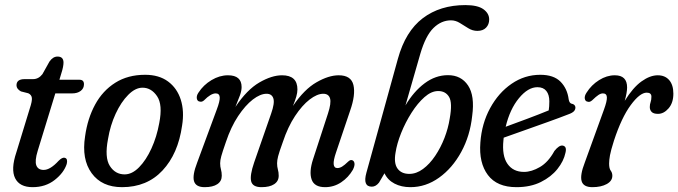

<svg xmlns="http://www.w3.org/2000/svg" viewBox="-20 -746 2734 774"><path d="M94 -370 64.5 -377.5Q46.5 -387.5 46.5 -402Q46.5 -427 79 -427H113Q135.5 -427 151 -447L179.5 -498Q193.5 -518 212 -518Q236 -518 236 -493.5Q236 -486.5 234 -475.8Q232 -465 227 -449.5L219.5 -424.5H300.5Q318.5 -424.5 318.5 -406.5Q318.5 -389.5 305.2 -379.5Q292 -369.5 271 -369.5H203L132 -138Q119.5 -97.5 126.5 -79.2Q133.5 -61 156 -61Q182.5 -61 216 -97.5Q231 -112.5 240.5 -110Q248 -108.5 249.8 -101.5Q251.5 -94.5 249 -85Q237.5 -49.5 200.5 -20.5Q163.5 8.5 111.5 8.5Q59 8.5 41 -27.5Q23 -63.5 46 -132L100 -308.5Q110 -338.5 108.5 -351.2Q107 -364 94 -370Z M565 -444.5Q621 -444.5 657.5 -417.5Q694 -390.5 708.8 -344Q723.5 -297.5 714 -239.5Q698 -126 635.2 -58.8Q572.5 8.5 472 8.5Q390.5 8.5 349.5 -47.8Q308.5 -104 323 -196.5Q333 -268.5 363.5 -324.5Q394 -380.5 444.8 -412.5Q495.5 -444.5 565 -444.5ZM482.5 -43Q512.5 -43 540.8 -71.8Q569 -100.5 590.5 -147.5Q612 -194.5 622 -250Q636.5 -324 613.2 -358.2Q590 -392.5 554.5 -392.5Q525.5 -392.5 496.8 -363.5Q468 -334.5 446.2 -287.5Q424.5 -240.5 415.5 -186Q401 -111 422.8 -77Q444.5 -43 482.5 -43Z M1004.5 -91 1073 -288Q1088 -330.5 1082 -349.2Q1076 -368 1054.5 -368Q1029.5 -368 999.2 -344.8Q969 -321.5 940 -278Q911 -234.5 890.5 -173Q876.5 -133 872 -116.2Q867.5 -99.5 867.5 -88Q867.5 -74 870.8 -62.8Q874 -51.5 874 -37.5Q874 -15.5 856 -3.5Q838 8.5 805 8.5Q769.5 8.5 762.2 -15.5Q755 -39.5 775 -91L853.5 -303.5Q867 -339 865.8 -354.2Q864.5 -369.5 849.5 -369.5Q830 -369.5 802.5 -341.5Q794 -334 785.5 -336.5Q775.5 -337.5 773.5 -348.8Q771.5 -360 780 -372.5Q800 -403.5 832.5 -423Q865 -442.5 899 -442.5Q954 -442.5 954 -395Q954 -380.5 947.5 -362.2Q941 -344 929 -315Q975.5 -384.5 1025.5 -413.5Q1075.5 -442.5 1117 -442.5Q1179 -442.5 1179 -385.5Q1179 -372.5 1174.5 -356.8Q1170 -341 1161 -319Q1206.5 -386 1255.8 -414.2Q1305 -442.5 1345.5 -442.5Q1395.5 -442.5 1404.8 -403.2Q1414 -364 1391.5 -300L1334.5 -131Q1313 -68.5 1340 -68.5Q1349 -68.5 1358.8 -74.2Q1368.5 -80 1383.5 -94.5Q1392 -102.5 1398.5 -100.5Q1406.5 -99 1408.8 -88.8Q1411 -78.5 1402.5 -61.5Q1384.5 -30.5 1355.2 -11Q1326 8.5 1290.5 8.5Q1247 8.5 1236.2 -22.5Q1225.5 -53.5 1242 -104L1302 -288Q1316 -330.5 1310.5 -349.2Q1305 -368 1283 -368Q1258.5 -368 1228.2 -344.8Q1198 -321.5 1169.2 -278Q1140.5 -234.5 1120 -173Q1105.5 -133 1101.2 -116.2Q1097 -99.5 1097 -88Q1097 -74 1100.2 -62.8Q1103.5 -51.5 1103.5 -37.5Q1103.5 -15.5 1085.2 -3.5Q1067 8.5 1034 8.5Q998.5 8.5 992.5 -15Q986.5 -38.5 1004.5 -91Z M1674.5 -529.5 1614.5 -321Q1647.5 -377 1691.5 -410Q1735.5 -443 1786 -443Q1839 -443 1866.8 -401.5Q1894.5 -360 1883.5 -279Q1875 -198.5 1839.2 -133.2Q1803.5 -68 1750 -29.8Q1696.5 8.5 1634.5 8.5Q1598 8.5 1570.5 -5.8Q1543 -20 1530 -47.5L1508 -10Q1495 6.5 1479 6.5Q1441.5 6.5 1457 -49.5L1584 -509Q1614.5 -619.5 1684.2 -672.5Q1754 -725.5 1856 -725.5Q1905.5 -725.5 1928.8 -708.8Q1952 -692 1952 -667.5Q1952 -647.5 1939.5 -634.5Q1927 -621.5 1904.5 -621.5Q1885 -621.5 1867.8 -632.2Q1850.5 -643 1833.5 -653.5Q1816.5 -664 1798 -664Q1759 -664 1727.5 -633.2Q1696 -602.5 1674.5 -529.5ZM1746.5 -379Q1719 -379 1691.2 -354.5Q1663.5 -330 1639 -291.5Q1614.5 -253 1597.2 -210Q1580 -167 1574.5 -130.5Q1567 -88 1582.5 -66.5Q1598 -45 1630 -45Q1658.5 -45 1685.2 -64.8Q1712 -84.5 1734.2 -117.5Q1756.5 -150.5 1771.8 -190Q1787 -229.5 1793 -268.5Q1804.5 -332 1790.2 -355.5Q1776 -379 1746.5 -379Z M2259.5 -130Q2252.5 -96.5 2227.2 -64.8Q2202 -33 2160.2 -12.2Q2118.5 8.5 2062 8.5Q1983.5 8.5 1946.8 -40.5Q1910 -89.5 1916.5 -171.5Q1922 -248 1955.8 -310Q1989.5 -372 2042.2 -408.2Q2095 -444.5 2158 -444.5Q2212 -444.5 2239.5 -416.8Q2267 -389 2272.5 -345.5Q2275 -330.5 2284 -328Q2297 -326 2299.5 -315Q2300.5 -305.5 2294.2 -298.2Q2288 -291 2271 -285Q2236.5 -271.5 2188.2 -254.2Q2140 -237 2092.2 -220Q2044.5 -203 2010.5 -191Q2010 -186 2009.5 -181Q2003 -118 2025.8 -85.5Q2048.5 -53 2092.5 -53Q2123 -53 2156.8 -72.8Q2190.5 -92.5 2215 -137.5Q2234.5 -162 2249 -159Q2266 -155.5 2259.5 -130ZM2146.5 -394.5Q2108.5 -394.5 2072 -350.2Q2035.5 -306 2018.5 -235Q2056.5 -249 2105.5 -267.2Q2154.5 -285.5 2192 -301Q2194.5 -315.5 2194.5 -337.5Q2194.5 -364 2182.5 -379.2Q2170.5 -394.5 2146.5 -394.5Z M2349.5 -336Q2339.5 -337 2337.5 -348Q2335.5 -359 2344.5 -372.5Q2364 -403.5 2395 -423Q2426 -442.5 2458.5 -442.5Q2508 -442.5 2508 -393.5Q2508 -373.5 2498.5 -339.5Q2531.5 -393 2566 -417.8Q2600.5 -442.5 2631.5 -442.5Q2661 -442.5 2677.8 -423Q2694.5 -403.5 2694.5 -368.5Q2694.5 -331.5 2675.2 -309.2Q2656 -287 2632.5 -287Q2614.5 -287 2607 -294.8Q2599.5 -302.5 2599.5 -314.5Q2599.5 -325.5 2602.8 -334.5Q2606 -343.5 2606 -356.5Q2606 -372.5 2587 -372.5Q2559.5 -372.5 2522.5 -322.2Q2485.5 -272 2455 -179Q2442.5 -139.5 2439 -120.2Q2435.5 -101 2435.5 -86.5Q2435.5 -66.5 2442 -58Q2448.5 -49.5 2448.5 -37.5Q2448.5 -16.5 2425.8 -4Q2403 8.5 2368 8.5Q2332 8.5 2324.8 -15.5Q2317.5 -39.5 2337.5 -91L2414.5 -303.5Q2427.5 -339 2426.5 -354.2Q2425.5 -369.5 2410.5 -369.5Q2402 -369.5 2392.5 -363.2Q2383 -357 2367 -341.5Q2357 -333 2349.5 -336Z"/></svg>

Font: Fraunces 144pt S100
Style: Italic
Weight: 400
Italic angle: -16°
Version: Version 1.000; ttfautohint (v1.8.3)